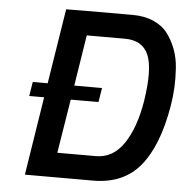

<svg xmlns="http://www.w3.org/2000/svg" viewBox="-52 -783 806 834"><g transform="rotate(5 351.0 -366.0)"><path d="M76 -342 86 -404H151L203 -731Q203 -732 493 -732Q545 -732 584.5 -714.5Q624 -697 646.5 -667Q669 -637 683 -599.5Q697 -562 700 -518Q703 -474 701 -434Q699 -394 692 -352Q662 -176 589 -88Q516 0 384 0H87L141 -342ZM219 -107H387Q462 -107 509 -177Q556 -247 575 -364Q597 -506 571 -566Q545 -626 469 -626H302L267 -404H388L378 -342H257Z"/></g></svg>

Font: Exo
Style: DemiBoldItalic
Weight: 600
Designer: Natanael Gama
Version: Version 1